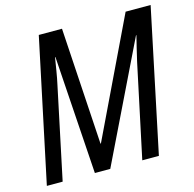

<svg xmlns="http://www.w3.org/2000/svg" viewBox="-105 -820 936 927"><g transform="rotate(-15 363.5 -357.0)"><path d="M17 0H96L192 -455C202 -499 209 -549 216 -590H218L257 0H334L621 -591H623C614 -556 604 -513 593 -466L494 0H577L727 -714H602L322 -130H320L284 -714H168Z"/></g></svg>

Font: Noto Sans Condensed
Style: Italic
Weight: 400
Width: 3
Italic angle: -12°
Designer: Monotype Design Team
Foundry: Monotype Imaging Inc.
Version: Version 2.013